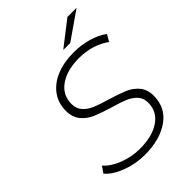

<svg xmlns="http://www.w3.org/2000/svg" viewBox="-250 -990 1109 1109"><g transform="rotate(-45 304.5 -435.0)"><path d="M18 -88 45 -127Q77 -89 139.5 -64.5Q202 -40 269 -40Q370 -40 430.5 -81Q491 -122 491 -195Q491 -233 468.5 -257Q446 -281 412.5 -295Q379 -309 322 -325Q256 -345 216 -362Q176 -379 148.5 -412Q121 -445 121 -498Q121 -562 156 -609Q191 -656 252 -680.5Q313 -705 392 -705Q453 -705 508.5 -689Q564 -673 603 -644L579 -602Q542 -630 493 -645Q444 -660 390 -660Q292 -660 232 -618Q172 -576 172 -503Q172 -464 195 -439Q218 -414 251.5 -400Q285 -386 344 -369Q410 -349 449 -332.5Q488 -316 515 -284Q542 -252 542 -201Q542 -103 465 -49Q388 5 265 5Q189 5 120 -21.5Q51 -48 18 -88ZM511 -875H586L416 -757H359Z"/></g></svg>

Font: Idrija
Style: Italic
Weight: 300
Italic angle: -11.3°
Designer: Julieta Ulanovsky
Foundry: Julieta Ulanovsky
Version: Version 7.200